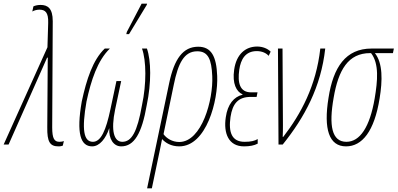

<svg xmlns="http://www.w3.org/2000/svg" viewBox="-65 -792 2178 1052"><path d="M255 10C268 10 273 8 279 6L285 -19C280 -17 271 -15 261 -15C233 -15 221 -32 221 -94L224 -676C224 -747 196 -765 157 -765C138 -765 124 -760 118 -757L112 -729C124 -736 139 -739 151 -739C182 -739 201 -725 199 -666L195 -533L-45 0H-18L170 -424C179 -443 186 -459 193 -476H197C196 -454 197 -467 196 -386L194 -94C193 -16 208 10 255 10Z M627 -605H642L739 -765L741 -772H711L630 -617ZM440 10C481 10 515 -34 533 -88H534C530 -33 556 10 599 10C670 10 712 -60 739 -216C765 -339 763 -461 740 -526H713C737 -460 738 -332 713 -216C687 -68 656 -15 605 -15C560 -15 541 -74 566 -193L599 -348H573L540 -193C516 -80 489 -15 444 -15C393 -15 382 -82 409 -236C434 -352 469 -460 537 -526H509C444 -464 409 -357 383 -236C352 -59 377 10 440 10Z M862 -337 741 240H767L813 20C817 0 820 -15 823 -30C842 -9 873 10 917 10C1067 10 1131 -243 1125 -376C1121 -483 1093 -536 1021 -536C938 -536 890 -470 862 -337ZM917 -14C879 -14 847 -34 831 -57L887 -327C911 -445 943 -511 1016 -511C1076 -511 1094 -466 1098 -375C1104 -246 1041 -14 917 -14Z M1272 10C1304 10 1328 5 1347 -5V-30C1330 -20 1310 -15 1275 -15C1205 -15 1186 -67 1198 -151C1209 -224 1240 -261 1308 -261H1341L1346 -286H1311C1248 -286 1236 -339 1246 -410C1254 -466 1279 -512 1342 -512C1371 -512 1394 -501 1407 -486L1418 -509C1401 -526 1374 -537 1344 -537C1280 -537 1230 -495 1218 -410C1207 -334 1230 -290 1264 -275V-273C1217 -262 1182 -221 1172 -149C1159 -62 1187 10 1272 10Z M1461 0H1484C1604 -149 1694 -316 1717 -526H1690C1667 -321 1584 -168 1487 -42H1484C1486 -79 1485 -137 1485 -153L1483 -526H1458Z M1831 10C1919 10 1986 -72 2015 -253C2031 -350 2033 -446 1989 -501H2088L2093 -526H1971C1829 -526 1761 -424 1735 -256C1707 -84 1738 10 1831 10ZM1833 -15C1753 -15 1736 -103 1763 -256C1789 -409 1843 -501 1963 -501H1968C2013 -443 2004 -349 1988 -253C1961 -95 1907 -15 1833 -15Z"/></svg>

Font: Noto Sans ExtraCondensed Thin
Style: Italic
Weight: 100
Width: 2
Italic angle: -12°
Designer: Monotype Design Team
Foundry: Monotype Imaging Inc.
Version: Version 2.013